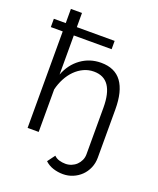

<svg xmlns="http://www.w3.org/2000/svg" viewBox="-164 -828 913 1107"><g transform="rotate(20 292.5 -274.5)"><path d="M515 23Q515 57 502.5 86Q490 115 468.5 136Q447 157 418.5 169Q390 181 358 181Q326 181 297 171.5Q268 162 247 142L281 96Q294 109 312.5 114.5Q331 120 351 120Q370 120 387.5 113Q405 106 418 93.5Q431 81 439 64Q447 47 447 27V-259Q447 -347 417 -391.5Q387 -436 325 -436Q292 -436 263 -422.5Q234 -409 210.5 -385.5Q187 -362 170 -330Q153 -298 144 -261V0H76V-592H3V-643H76V-730H144V-643H376V-592H144V-352Q170 -420 224 -459Q278 -498 347 -498Q432 -498 473.5 -441Q515 -384 515 -273Z"/></g></svg>

Font: Oxford Sans
Style: Regular
Weight: 400
Designer: Matt McInerney, Pablo Impallari, Rodrigo Fuenzalida
Foundry: Matt McInerney, Pablo Impallari, Rodrigo Fuenzalida
Version: Version 3.000g; ttfautohint (v1.5) -l 8 -r 28 -G 28 -x 14 -D